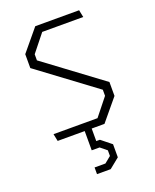

<svg xmlns="http://www.w3.org/2000/svg" viewBox="-180 -831 980 1214"><g transform="rotate(-20 310.0 -224.0)"><path d="M85 -49H381L474 -165.5V-206.5L90 -492V-585.5L210 -730H505L515 -681H239L146 -564.5V-523.5L530 -238V-144.5L410 0H95ZM257 237.5H330L373 202.5V164.5L330 129.5H277V-24H324V98L314.5 84.5H348.5L417 139.5V227.5L349 282.5H257Z"/></g></svg>

Font: Monaspace Krypton Var ExLight
Style: Regular
Weight: 200
Designer: Riley Cran and the Lettermatic Team
Version: Version 1.200 (Monaspace Krypton Var)